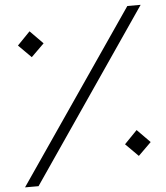

<svg xmlns="http://www.w3.org/2000/svg" viewBox="-58 -926 844 977"><g transform="rotate(-5 363.5 -437.0)"><path d="M30 0H99L697 -874H629ZM57 -722 122 -657 188 -722 122 -789ZM556 -174 621 -109 687 -174 621 -241Z"/></g></svg>

Font: Wafeq
Style: Regular
Weight: 400
Designer: Rasmus Andersson & Azza Alameddine
Foundry: Google & TypeTogether
Version: Version 3.000;FEAKit 1.0